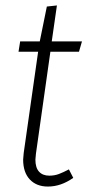

<svg xmlns="http://www.w3.org/2000/svg" viewBox="-20 -674 321 705"><path d="M112 -110Q110 -94 110 -88Q110 -58 123.5 -43.5Q137 -29 161 -29Q180 -29 196 -35Q212 -41 233 -52L249 -21Q204 11 156 11Q114 11 89.5 -15Q65 -41 65 -88Q65 -94 67 -112L120 -484H48L54 -522H126L152 -650L189 -654L170 -522H281L270 -484H165Z"/></svg>

Font: Fira Sans Extra Condensed ExtraLight
Style: Italic
Weight: 275
Width: 3
Italic angle: -8°
Designer: Carrois Corporate & Edenspiekermann AG
Foundry: Carrois Corporate GbR & Edenspiekermann AG
Version: Version 4.203